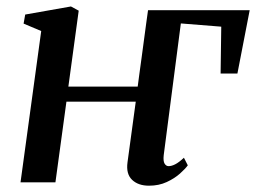

<svg xmlns="http://www.w3.org/2000/svg" viewBox="-20 -564 794 594"><path d="M406 -296Q407.5 -310 411 -334Q414.5 -358 418.2 -386.5Q422 -415 425.8 -443.2Q429.5 -471.5 432.8 -495.2Q436 -519 438 -532.5H752.5L714.5 -336.5H662.5L664.5 -481.5L539.5 -491.5L486.5 -84Q484.5 -65.5 489.2 -57.8Q494 -50 501.5 -50Q511 -50 522.2 -55.8Q533.5 -61.5 549 -76L561 -52.5Q553.5 -42 536.8 -27Q520 -12 495.8 -0.8Q471.5 10.5 441 10.5Q407.5 10.5 388.5 -7.8Q369.5 -26 374.5 -62L400 -249.5H185.5L151.5 0H43.5L107.5 -468L53 -491L58 -519L199.5 -544L223.5 -531L191.5 -296Z"/></svg>

Font: Merriweather 72pt Medium
Style: Italic
Weight: 500
Italic angle: -7.8°
Version: Version 2.101